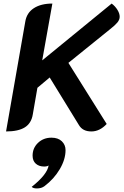

<svg xmlns="http://www.w3.org/2000/svg" viewBox="-20 -729 694 1078"><path d="M122 -608Q130 -657 170 -683Q210 -709 274 -709L217 -390L607 -709Q627 -694 639.5 -673.5Q652 -653 652 -635Q652 -618 638.5 -602Q625 -586 598 -565L364 -376L579 -33Q540 9 493 9Q444 9 423 -27L259 -294L190 -236L164 -86Q156 -37 119.5 -14Q83 9 14 9ZM253 200Q244 206 228 206Q199 206 181 190Q163 174 163 145Q163 102 193.5 73Q224 44 269 44Q306 44 327 64Q348 84 348 114Q348 166 315.5 221Q283 276 230 316Q213 329 187 329Q166 329 158 320Q245 251 253 200Z"/></svg>

Font: K2D
Style: Bold Italic
Weight: 700
Italic angle: -10°
Designer: Katatrad Aksorn Co.,Ltd.
Foundry: Cadson Demak Co.,Ltd.
Version: Version 1.000; ttfautohint (v1.6)